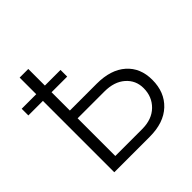

<svg xmlns="http://www.w3.org/2000/svg" viewBox="-202 -885 1043 1043"><g transform="rotate(-45 319.0 -363.5)"><path d="M-15.1 -548.3V-599.6H96.7V-727.1H163.1V-599.6H283.2V-548.3H163.1V-407.7H369.1Q477.1 -407.7 537.6 -354.2Q598.1 -300.8 598.1 -209Q598.1 -113.8 537.6 -56.9Q477.1 0 369.1 0H96.7V-548.3ZM163.1 -348.1V-58.6H369.1Q444.8 -58.6 488.8 -101.8Q532.7 -145 532.7 -210.4Q532.7 -270.5 488.5 -309.3Q444.3 -348.1 369.1 -348.1Z"/></g></svg>

Font: Interop Light
Style: Regular
Weight: 300
Designer: Rasmus Andersson, Google, Jang Haemin
Foundry: jhaemin
Version: Version 1.007